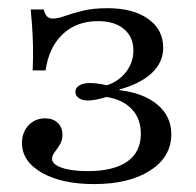

<svg xmlns="http://www.w3.org/2000/svg" viewBox="-20 -447 487 478"><path d="M214.5 11.3Q133.9 11.3 84.3 -16.9Q34.7 -45.2 34.7 -91.1Q34.7 -117.7 51.2 -135.1Q67.7 -152.4 91.9 -152.4Q112.1 -152.4 123.8 -141.1Q135.5 -129.8 135.5 -111.3Q135.5 -97.6 129 -87.1Q122.6 -76.6 116.1 -68.1Q109.7 -59.7 109.7 -51.6Q109.7 -37.9 133.9 -29.4Q158.1 -21 198.4 -21Q262.9 -21 296.8 -44.8Q330.6 -68.5 330.6 -113.7Q330.6 -151.6 308.1 -175.4Q285.5 -199.2 245.2 -205.6Q232.3 -201.6 220.2 -199.2Q208.1 -196.8 199.2 -196.8Q184.7 -196.8 176.2 -202.8Q167.7 -208.9 167.7 -218.5Q167.7 -228.2 177.4 -234.3Q187.1 -240.3 204 -240.3Q212.1 -240.3 222.2 -239.1Q232.3 -237.9 246 -234.7Q275.8 -244.4 294 -268.1Q312.1 -291.9 312.1 -321Q312.1 -354.8 288.7 -374.6Q265.3 -394.4 224.2 -394.4Q170.2 -394.4 135.9 -361.7Q101.6 -329 93.5 -271.8H61.3Q62.9 -307.3 62.1 -335.1Q61.3 -362.9 59.7 -384.7Q58.1 -406.5 56.5 -423.4H88.7Q91.9 -411.3 97.2 -406Q102.4 -400.8 111.3 -400.8Q124.2 -400.8 141.9 -407.3Q159.7 -413.7 185.5 -420.2Q211.3 -426.6 247.6 -426.6Q311.3 -426.6 348.8 -400Q386.3 -373.4 386.3 -328.2Q386.3 -291.9 358.1 -265.3Q329.8 -238.7 277.4 -224.2V-222.6Q337.9 -215.3 372.2 -186.3Q406.5 -157.3 406.5 -112.9Q406.5 -56.5 354 -22.6Q301.6 11.3 214.5 11.3Z"/></svg>

Font: Playfair 12pt Light
Style: Regular
Weight: 300
Designer: Claus Eggers Sørensen
Foundry: Claus Eggers Sørensen
Version: Version 2.000;gftools[0.9.28]